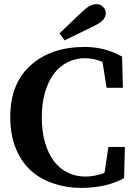

<svg xmlns="http://www.w3.org/2000/svg" viewBox="-20 -898 662 933"><path d="M372.1 15.1Q304.7 15.1 240.2 -6.3Q106.9 -50.8 56.2 -178.2Q30.3 -242.2 29.8 -327.1Q29.3 -491.7 128.9 -580.6Q228 -669.9 392.1 -669.9Q489.3 -669.9 573.2 -623L577.1 -471.2H498L478 -597.2Q436 -615.2 392.6 -615.2Q349.1 -615.2 310.5 -596.7Q231.4 -558.6 199.2 -451.2Q183.1 -397 183.1 -327.1Q183.1 -257.3 199.2 -203.6Q231.4 -95.7 310.5 -58.6Q349.1 -40 394.5 -40Q439.9 -40 487.8 -58.1L506.8 -184.1H586.9L583 -32.2Q496.6 15.1 372.1 15.1ZM482.9 -803.7Q471.7 -789.1 438 -772L293.9 -702.1L269 -735.8L377 -838.9Q399.9 -860.4 416 -869.1Q432.6 -877.9 450.2 -877.9Q467.8 -877.9 481 -864.3Q494.1 -850.6 494.1 -835Q494.1 -819.3 482.9 -803.7Z"/></svg>

Font: SourceSerifPro-Bold
Style: Bold
Weight: 700
Designer: Frank Grießhammer
Foundry: Adobe Systems Incorporated
Version: Version 1.014;PS Version 1.0;hotconv 1.0.73;makeotf.lib2.5.5